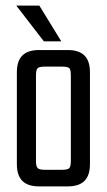

<svg xmlns="http://www.w3.org/2000/svg" viewBox="-20 -663 380 683"><path d="M232 -141V-395Q232 -415 226.5 -420.5Q221 -426 201 -426H167V-485H221Q261 -485 280.5 -465.5Q300 -446 300 -406V-141ZM232 -90V-191H300V-79Q300 -39 280.5 -19.5Q261 0 221 0H160V-59H201Q221 -59 226.5 -65Q232 -71 232 -90ZM108 -395V-140H40V-406Q40 -446 59.5 -465.5Q79 -485 119 -485H173V-426H139Q120 -426 114 -420.5Q108 -415 108 -395ZM108 -199V-90Q108 -71 114 -65Q120 -59 139 -59H170V0H119Q79 0 59.5 -19.5Q40 -39 40 -79V-199ZM120 -643 198 -516H136L38 -643Z"/></svg>

Font: Teko Variable Light
Style: Regular
Weight: 300
Designer: Manushi Parikh, Jonny Pinhorn
Foundry: Indian Type Foundry
Version: Version 3.000